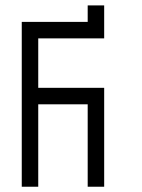

<svg xmlns="http://www.w3.org/2000/svg" viewBox="-20 -708 540 728"><path d="M375 -562.5H125V-375H375V0H312.5V-312.5H125V0H62.5V-625H312.5V-687.5H375Z"/></svg>

Font: 寒蝉点阵体 16px
Style: Regular
Weight: 400
Designer: Designed by Warren2060
Foundry: ChillType
Version: Version 1.000